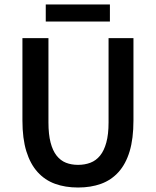

<svg xmlns="http://www.w3.org/2000/svg" viewBox="-20 -824 695 856"><path d="M328 12Q271 12 225.5 -4.5Q180 -21 147.5 -57Q115 -93 97.5 -149.5Q80 -206 80 -287V-654H196V-278Q196 -225 205.5 -188.5Q215 -152 232.5 -130Q250 -108 274 -98.5Q298 -89 328 -89Q358 -89 383 -98.5Q408 -108 426 -130Q444 -152 454 -188.5Q464 -225 464 -278V-654H575V-287Q575 -206 558 -149.5Q541 -93 508.5 -57Q476 -21 430.5 -4.5Q385 12 328 12ZM184 -728V-804H470V-728Z"/></svg>

Font: CV Source Sans Light
Style: Bold
Weight: 600
Designer: Paul D. Hunt
Foundry: Adobe Systems Incorporated
Version: Version 3.001